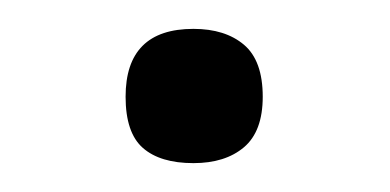

<svg xmlns="http://www.w3.org/2000/svg" viewBox="-20 -437 270 133"><path d="M114 -324Q91 -324 79 -334.5Q67 -345 67 -370Q67 -417 114 -417Q136 -417 149 -406Q162 -395 162 -370Q162 -346 149 -335Q136 -324 114 -324Z"/></svg>

Font: EncodeSans
Style: Light
Weight: 300
Designer: Pablo Impallari, Andres Torresi
Foundry: Pablo Impallari, Andres Torresi
Version: Version 1.000; ttfautohint (v1.4.1)